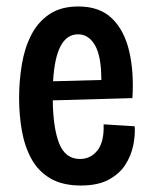

<svg xmlns="http://www.w3.org/2000/svg" viewBox="-20 -561 468 593"><path d="M230 12Q173 12 135.5 -10Q98 -32 77 -70.5Q56 -109 47.5 -157.5Q39 -206 39 -258Q39 -311 47.5 -362Q56 -413 76.5 -453Q97 -493 132.5 -517Q168 -541 222 -541Q288 -541 326 -504Q364 -467 379 -403Q394 -339 389 -258L143 -251Q144 -165 163 -117.5Q182 -70 227 -70Q260 -70 281 -96.5Q302 -123 300 -177L396 -171Q398 -144 391.5 -112Q385 -80 367 -52Q349 -24 315.5 -6Q282 12 230 12ZM221 -455Q152 -455 144 -310L293 -314Q293 -387 273.5 -421Q254 -455 221 -455Z"/></svg>

Font: Bricolage Grotesque 10pt Condensed Medium
Style: Regular
Weight: 500
Width: 3
Designer: Mathieu Triay
Foundry: Atelier Triay
Version: Version 1.000; ttfautohint (v1.8.4.7-5d5b);gftools[0.9.32]